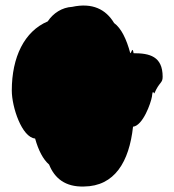

<svg xmlns="http://www.w3.org/2000/svg" viewBox="-20 -732 636 700"><path d="M23 -402C23 -341 60 -231 108 -227C120 -184 137 -151 159 -132C179 -82 218 -50 286 -52C398 -53 451 -142 465 -270C501 -274 530 -356 534 -380C537 -411 541 -388 543 -392C561 -434 573 -428 573 -452C573 -527 525 -538 467 -538C463 -565 459 -538 455 -538C441 -590 422 -629 396 -648C366 -698 317 -723 243 -707C206 -705 174 -684 154 -654C69 -618 23 -524 23 -402Z"/></svg>

Font: Alpina
Style: Regular
Weight: 400
Version: Version 0.9